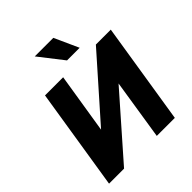

<svg xmlns="http://www.w3.org/2000/svg" viewBox="-246 -1095 1257 1257"><g transform="rotate(-45 382.0 -466.5)"><path d="M37 0 149 -705H317L248 -274L236 -271L620 -705H758L646 0H479L547 -434L560 -437L176 0ZM413 -765 282 -933H454L530 -765Z"/></g></svg>

Font: Nunito Sans 7pt SemiCondensed Black
Style: Italic
Weight: 900
Width: 4
Italic angle: -9°
Designer: Vernon Adams
Foundry: Vernon Adams
Version: Version 3.101;gftools[0.9.27]